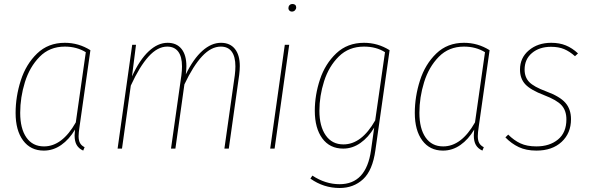

<svg xmlns="http://www.w3.org/2000/svg" viewBox="-20 -743 2949 960"><path d="M432 -492 378 -112Q373 -79 373 -62Q373 -41 380 -28Q387 -15 403 -7L396 10Q374 0 363.5 -18Q353 -36 353 -66Q353 -75 355 -95Q326 -46 286 -18Q246 10 199 10Q133 10 95.5 -40.5Q58 -91 58 -178Q58 -260 84 -341Q110 -422 165.5 -475.5Q221 -529 304 -529Q373 -529 432 -492ZM81 -179Q81 -100 112 -55.5Q143 -11 200 -11Q291 -11 359 -131L409 -482Q363 -510 304 -510Q228 -510 178 -459Q128 -408 104.5 -332Q81 -256 81 -179Z M1179 -413Q1179 -393 1176 -369L1124 0H1102L1154 -367Q1157 -391 1157 -411Q1157 -460 1138.5 -485Q1120 -510 1084 -510Q1036 -510 991 -462Q946 -414 902 -321L857 0H835L887 -367Q890 -391 890 -411Q890 -460 871 -485Q852 -510 816 -510Q768 -510 723 -460.5Q678 -411 634 -315L590 0H568L641 -519H660L640 -361Q678 -444 723.5 -486.5Q769 -529 818 -529Q863 -529 887.5 -498.5Q912 -468 912 -412Q912 -394 909 -371Q947 -449 992 -489Q1037 -529 1085 -529Q1130 -529 1154.5 -498.5Q1179 -468 1179 -413Z M1426 -519 1353 0H1331L1404 -519ZM1422 -702Q1422 -711 1427.5 -717Q1433 -723 1443 -723Q1451 -723 1456 -718.5Q1461 -714 1461 -706Q1461 -698 1455 -691.5Q1449 -685 1439 -685Q1432 -685 1427 -690Q1422 -695 1422 -702Z M1928 -492 1857 8Q1843 109 1795.5 153Q1748 197 1678 197Q1598 197 1532 150L1542 135Q1607 178 1678 178Q1811 178 1835 9L1851 -105Q1822 -56 1782 -28Q1742 0 1696 0Q1629 0 1591.5 -51Q1554 -102 1554 -189Q1554 -268 1580 -346Q1606 -424 1661.5 -476.5Q1717 -529 1800 -529Q1869 -529 1928 -492ZM1577 -189Q1577 -112 1608.5 -66.5Q1640 -21 1697 -21Q1788 -21 1856 -141L1905 -482Q1861 -510 1800 -510Q1724 -510 1674 -460.5Q1624 -411 1600.5 -337Q1577 -263 1577 -189Z M2428 -492 2374 -112Q2369 -79 2369 -62Q2369 -41 2376 -28Q2383 -15 2399 -7L2392 10Q2370 0 2359.5 -18Q2349 -36 2349 -66Q2349 -75 2351 -95Q2322 -46 2282 -18Q2242 10 2195 10Q2129 10 2091.5 -40.5Q2054 -91 2054 -178Q2054 -260 2080 -341Q2106 -422 2161.5 -475.5Q2217 -529 2300 -529Q2369 -529 2428 -492ZM2077 -179Q2077 -100 2108 -55.5Q2139 -11 2196 -11Q2287 -11 2355 -131L2405 -482Q2359 -510 2300 -510Q2224 -510 2174 -459Q2124 -408 2100.5 -332Q2077 -256 2077 -179Z M2870 -476 2855 -462Q2828 -486 2800.5 -497.5Q2773 -509 2735 -509Q2677 -509 2640 -478Q2603 -447 2603 -395Q2603 -357 2626 -333Q2649 -309 2711 -286Q2779 -261 2807 -229Q2835 -197 2835 -147Q2835 -77 2788 -33.5Q2741 10 2662 10Q2611 10 2574 -7.5Q2537 -25 2507 -56L2521 -70Q2550 -41 2582.5 -26Q2615 -11 2662 -11Q2728 -11 2770 -45.5Q2812 -80 2812 -146Q2812 -190 2788 -216.5Q2764 -243 2701 -267Q2633 -293 2606.5 -321.5Q2580 -350 2580 -395Q2580 -454 2624.5 -491.5Q2669 -529 2736 -529Q2777 -529 2809 -516Q2841 -503 2870 -476Z"/></svg>

Font: Fira Sans Condensed Thin
Style: Italic
Weight: 250
Width: 3
Italic angle: -8°
Designer: Carrois Corporate & Edenspiekermann AG
Foundry: Carrois Corporate GbR & Edenspiekermann AG
Version: Version 4.203